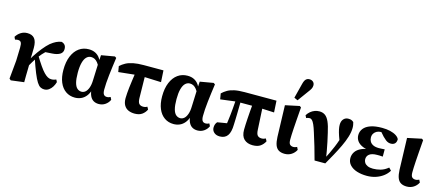

<svg xmlns="http://www.w3.org/2000/svg" viewBox="-53 -1336 4402 1918"><g transform="rotate(15 2148.5 -377.0)"><path d="M85 14 69 0 87 -190 91 -325Q92 -364 83 -379.5Q74 -395 51 -395Q44 -395 36 -393.5Q28 -392 21 -390L9 -416Q27 -446 57 -465.5Q87 -485 125 -485Q175 -485 199.5 -455Q224 -425 224 -359Q224 -324 222.5 -287.5Q221 -251 219 -214L223 -212Q223 -178 222 -141.5Q221 -105 220.5 -69.5Q220 -34 220 -3ZM189 -118 150 -150H165L180 -178Q205 -227 237 -276.5Q269 -326 303 -368Q337 -410 367 -436Q397 -460 423 -472.5Q449 -485 476 -489Q496 -485 510 -470Q524 -455 524 -426Q524 -390 495 -372.5Q466 -355 416 -352L319 -346L402 -396Q379 -379 357.5 -359Q336 -339 317 -317.5Q298 -296 280 -272L273 -262Q259 -240 245 -217.5Q231 -195 217.5 -170.5Q204 -146 189 -118ZM430 15Q410 15 391.5 5.5Q373 -4 354 -33.5Q335 -63 311.5 -120.5Q288 -178 256 -273L285 -301Q321 -242 348 -203Q375 -164 396.5 -142Q418 -120 436 -110.5Q454 -101 472 -101Q489 -101 501.5 -104.5Q514 -108 523 -112L535 -88Q528 -62 513.5 -38.5Q499 -15 478 0Q457 15 430 15Z M747 15Q693 15 652 -13.5Q611 -42 588.5 -95.5Q566 -149 566 -223Q566 -307 591 -366.5Q616 -426 659.5 -457Q703 -488 760 -488Q800 -488 829.5 -472.5Q859 -457 877.5 -429Q896 -401 904 -365H913L898 -336Q885 -365 870.5 -383Q856 -401 839.5 -410Q823 -419 802 -419Q775 -419 754.5 -399Q734 -379 723 -337.5Q712 -296 712 -234Q712 -169 722.5 -130.5Q733 -92 752.5 -75.5Q772 -59 797 -59Q818 -59 836 -74Q854 -89 866 -121.5Q878 -154 879 -204L886 -385L891 -462L1029 -486L1045 -475Q1038 -427 1032 -380Q1026 -333 1021 -289.5Q1016 -246 1013.5 -208Q1011 -170 1011 -139Q1011 -104 1022 -89Q1033 -74 1055 -74Q1066 -74 1075 -77Q1084 -80 1092 -84L1105 -58Q1091 -26 1061.5 -5.5Q1032 15 994 15Q964 15 941 2Q918 -11 904 -39.5Q890 -68 887 -112L898 -113Q885 -66 862 -38Q839 -10 809.5 2.5Q780 15 747 15Z M1101 -344 1091 -403Q1116 -426 1146.5 -442.5Q1177 -459 1221.5 -468Q1266 -477 1330 -477H1533L1540 -357L1312 -366ZM1365 15Q1329 15 1300.5 2.5Q1272 -10 1255.5 -38Q1239 -66 1239 -111Q1240 -137 1241.5 -163.5Q1243 -190 1247 -221.5Q1251 -253 1256.5 -294.5Q1262 -336 1270 -391H1369L1373 -147Q1374 -105 1388.5 -89.5Q1403 -74 1431 -74Q1443 -74 1453.5 -77Q1464 -80 1472 -85L1486 -59Q1471 -27 1442 -6Q1413 15 1365 15Z M1768 15Q1714 15 1673 -13.5Q1632 -42 1609.5 -95.5Q1587 -149 1587 -223Q1587 -307 1612 -366.5Q1637 -426 1680.5 -457Q1724 -488 1781 -488Q1821 -488 1850.5 -472.5Q1880 -457 1898.5 -429Q1917 -401 1925 -365H1934L1919 -336Q1906 -365 1891.5 -383Q1877 -401 1860.5 -410Q1844 -419 1823 -419Q1796 -419 1775.5 -399Q1755 -379 1744 -337.5Q1733 -296 1733 -234Q1733 -169 1743.5 -130.5Q1754 -92 1773.5 -75.5Q1793 -59 1818 -59Q1839 -59 1857 -74Q1875 -89 1887 -121.5Q1899 -154 1900 -204L1907 -385L1912 -462L2050 -486L2066 -475Q2059 -427 2053 -380Q2047 -333 2042 -289.5Q2037 -246 2034.5 -208Q2032 -170 2032 -139Q2032 -104 2043 -89Q2054 -74 2076 -74Q2087 -74 2096 -77Q2105 -80 2113 -84L2126 -58Q2112 -26 2082.5 -5.5Q2053 15 2015 15Q1985 15 1962 2Q1939 -11 1925 -39.5Q1911 -68 1908 -112L1919 -113Q1906 -66 1883 -38Q1860 -10 1830.5 2.5Q1801 15 1768 15Z M2246 15Q2209 15 2186.5 -5Q2164 -25 2164 -55Q2164 -73 2169 -87.5Q2174 -102 2185 -115Q2206 -119 2232 -123Q2258 -127 2284 -131.5Q2310 -136 2332 -138L2278 -96Q2282 -124 2286.5 -155.5Q2291 -187 2294.5 -220.5Q2298 -254 2301 -287.5Q2304 -321 2306 -352.5Q2308 -384 2310 -411H2359Q2359 -387 2358.5 -360.5Q2358 -334 2357.5 -305.5Q2357 -277 2356.5 -248.5Q2356 -220 2355 -192Q2354 -164 2353 -137Q2352 -58 2325.5 -21.5Q2299 15 2246 15ZM2155 -344 2145 -403Q2169 -426 2197.5 -442.5Q2226 -459 2267.5 -468Q2309 -477 2373 -477H2702L2709 -357L2536 -365H2321ZM2586 15Q2530 15 2497 -16Q2464 -47 2464 -113Q2464 -138 2465.5 -166.5Q2467 -195 2469 -229.5Q2471 -264 2474.5 -307Q2478 -350 2483 -404H2583L2597 -147Q2599 -105 2613.5 -89.5Q2628 -74 2655 -74Q2667 -74 2678 -77Q2689 -80 2697 -85L2711 -59Q2695 -27 2666 -6Q2637 15 2586 15Z M2917 15Q2879 15 2854.5 0Q2830 -15 2818.5 -47Q2807 -79 2805 -129L2795 -455L2941 -486L2956 -475Q2950 -399 2946 -344Q2942 -289 2939.5 -250Q2937 -211 2936 -184Q2935 -157 2935 -137Q2935 -99 2948.5 -86.5Q2962 -74 2983 -74Q2994 -74 3003.5 -77Q3013 -80 3021 -84L3034 -57Q3017 -24 2986.5 -4.5Q2956 15 2917 15ZM2867 -552 2906 -705Q2915 -741 2929.5 -755Q2944 -769 2966 -769Q2989 -769 3004 -755.5Q3019 -742 3019 -719Q3019 -701 3010.5 -684.5Q3002 -668 2984 -645L2904 -535Z M3224 2Q3206 -68 3186 -134Q3166 -200 3145 -267Q3130 -316 3117.5 -343.5Q3105 -371 3093.5 -382.5Q3082 -394 3067 -394Q3057 -394 3049.5 -392Q3042 -390 3033 -386L3020 -412Q3035 -436 3054.5 -452Q3074 -468 3097 -476.5Q3120 -485 3145 -485Q3180 -485 3204.5 -467.5Q3229 -450 3247 -409.5Q3265 -369 3280 -300Q3291 -255 3300 -211Q3309 -167 3317 -123.5Q3325 -80 3330 -35H3309L3318 -50Q3335 -79 3351 -113Q3367 -147 3382.5 -183.5Q3398 -220 3411 -259.5Q3424 -299 3434 -341L3429 -215Q3409 -263 3397 -298.5Q3385 -334 3379.5 -360.5Q3374 -387 3374 -407Q3374 -446 3393.5 -467.5Q3413 -489 3442 -489Q3464 -489 3475.5 -484Q3487 -479 3498 -469Q3502 -454 3504.5 -441.5Q3507 -429 3507 -410Q3507 -368 3491.5 -317.5Q3476 -267 3450 -212.5Q3424 -158 3394 -103.5Q3364 -49 3335 2Z M3766 15Q3710 15 3664 0.5Q3618 -14 3590.5 -43.5Q3563 -73 3563 -115Q3563 -149 3582 -178.5Q3601 -208 3643 -227.5Q3685 -247 3754 -251L3751 -236Q3695 -237 3656.5 -253.5Q3618 -270 3599 -296.5Q3580 -323 3580 -357Q3580 -395 3603.5 -425Q3627 -455 3674 -471.5Q3721 -488 3792 -488Q3839 -488 3876.5 -479Q3914 -470 3939 -454Q3964 -438 3972 -418Q3972 -388 3957 -373Q3942 -358 3915 -358Q3901 -358 3888 -362.5Q3875 -367 3861.5 -377.5Q3848 -388 3830 -406L3784 -458L3838 -462L3858 -440Q3837 -445 3821 -445Q3805 -445 3792 -445Q3769 -445 3750 -435.5Q3731 -426 3719.5 -408.5Q3708 -391 3708 -366Q3708 -344 3719 -325Q3730 -306 3753 -295Q3776 -284 3812 -284Q3826 -284 3838.5 -285Q3851 -286 3872 -287V-212Q3850 -214 3838 -214Q3826 -214 3814 -214Q3787 -214 3767 -209Q3747 -204 3734 -194Q3721 -184 3715 -171Q3709 -158 3709 -142Q3709 -123 3719.5 -106.5Q3730 -90 3752 -80Q3774 -70 3808 -70Q3846 -70 3885 -80.5Q3924 -91 3963 -123L3988 -97Q3967 -62 3933 -37Q3899 -12 3857 1.5Q3815 15 3766 15Z M4180 15Q4142 15 4117.5 0Q4093 -15 4081.5 -47Q4070 -79 4068 -129L4058 -455L4204 -486L4219 -475Q4213 -399 4209 -344Q4205 -289 4202.5 -250Q4200 -211 4199 -184Q4198 -157 4198 -137Q4198 -99 4211.5 -86.5Q4225 -74 4246 -74Q4257 -74 4266.5 -77Q4276 -80 4284 -84L4297 -57Q4280 -24 4249.5 -4.5Q4219 15 4180 15Z"/></g></svg>

Font: Source Serif 4 36pt
Style: Bold
Weight: 700
Designer: Frank Grießhammer
Foundry: Adobe Systems Incorporated
Version: Version 4.004;hotconv 1.0.116;makeotfexe 2.5.65601